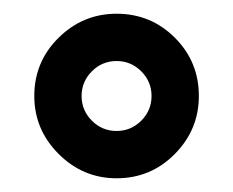

<svg xmlns="http://www.w3.org/2000/svg" viewBox="-20 -740 340 280"><path d="M270 -600Q270 -551 235 -515.5Q200 -480 150 -480Q101 -480 65.5 -515.5Q30 -551 30 -600Q30 -650 65.5 -685Q101 -720 150 -720Q200 -720 235 -685Q270 -650 270 -600ZM201 -600Q201 -621 186 -636Q171 -651 150 -651Q129 -651 114 -636Q99 -621 99 -600Q99 -579 114 -564Q129 -549 150 -549Q171 -549 186 -564Q201 -579 201 -600Z"/></svg>

Font: Red Rose Bold
Style: Regular
Weight: 700
Designer: jaikishan Patel
Version: Version 1.000